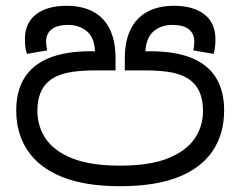

<svg xmlns="http://www.w3.org/2000/svg" viewBox="-20 -632 830 663"><path d="M394 11Q274 11 194.5 -21Q115 -53 75.5 -112Q36 -171 36 -251Q36 -317 64 -362.5Q92 -408 149 -431.5Q206 -455 292 -455H315L308 -452Q307 -501 280.5 -523.5Q254 -546 215 -546Q178 -546 158.5 -531Q139 -516 139 -487Q139 -482 140.5 -472.5Q142 -463 143 -458L73 -446Q69 -458 67.5 -470.5Q66 -483 66 -496Q66 -553 104.5 -582.5Q143 -612 210 -612Q264 -612 302 -591.5Q340 -571 359.5 -530.5Q379 -490 379 -430V-389H314Q247 -389 209 -380Q171 -371 148 -351Q129 -335 119 -309.5Q109 -284 109 -249Q109 -196 138 -153Q167 -110 230 -85Q293 -60 395 -60Q496 -60 559 -85Q622 -110 651.5 -152.5Q681 -195 681 -249Q681 -284 671 -309.5Q661 -335 642 -351Q619 -371 581 -380Q543 -389 475 -389H411V-430Q411 -490 431 -530.5Q451 -571 489 -591.5Q527 -612 581 -612Q647 -612 685.5 -582.5Q724 -553 724 -496Q724 -483 722.5 -470.5Q721 -458 718 -446L647 -458Q649 -463 650 -472.5Q651 -482 651 -487Q651 -516 632 -531Q613 -546 575 -546Q536 -546 510 -523.5Q484 -501 482 -452L478 -455H498Q586 -455 642.5 -431.5Q699 -408 726.5 -362.5Q754 -317 754 -251Q754 -170 714.5 -111Q675 -52 595.5 -20.5Q516 11 394 11Z"/></svg>

Font: lsinhala05
Style: Book
Weight: 400
Designer: Jelle Bosma - Monotype Design Team
Foundry: Monotype Imaging Inc.
Version: Version 2.003